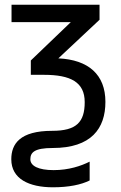

<svg xmlns="http://www.w3.org/2000/svg" viewBox="-20 -556 515 816"><path d="M205 240C272 240 325 229 361 211V131C325 149 273 167 208 167C143 167 109 149 109 121C109 92 126 73 204 73C368 73 428 -10 428 -123C428 -239 356 -302 228 -308L403 -472V-536H29V-462H281L111 -299V-238H167C280 -238 340 -207 340 -122C340 -37 305 0 202 0C64 0 28 56 28 121C28 204 103 240 205 240Z"/></svg>

Font: Noto Sans Thai
Style: Regular
Weight: 400
Designer: Monotype Design Team
Foundry: Monotype Imaging Inc.
Version: Version 1.901